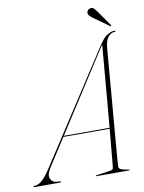

<svg xmlns="http://www.w3.org/2000/svg" viewBox="-139 -908 732 973"><g transform="rotate(-10 226.5 -422.0)"><path d="M55.5 -83.5Q33.5 -48.5 42.5 -28.5Q51.5 -8.5 74 -7L91 -6Q96 -6 96 -3Q96 0 91 0H-42Q-47 0 -47 -3Q-47 -6 -42 -6Q-21.5 -6 -1.8 -23Q18 -40 46 -83L414.5 -650Q438 -685.5 458 -697.8Q478 -710 495 -710Q500.5 -710 499.5 -707Q499.5 -704 494.5 -704Q476.5 -704 462.2 -687.2Q448 -670.5 444.5 -639Q444 -637 441.2 -604.8Q438.5 -572.5 434.2 -520.2Q430 -468 424.8 -405.8Q419.5 -343.5 414.2 -280.5Q409 -217.5 404.5 -163.2Q400 -109 397.2 -72.8Q394.5 -36.5 394 -29Q393.5 -21 402.2 -15.2Q411 -9.5 446 -4Q449 -4 449 -2Q449 0 446 0H277Q274 0 274 -2Q274 -4 276 -4L350.5 -15Q360.5 -16.5 363.2 -19.5Q366 -22.5 367 -30Q368 -40 373 -95Q378 -150 385 -225H146.5ZM417.5 -646 150 -230H385.5Q391 -292.5 396.8 -360Q402.5 -427.5 407.8 -488.5Q413 -549.5 416.8 -593.5Q420.5 -637.5 421.5 -653Q421 -651.5 420 -649.8Q419 -648 417.5 -646ZM430 -816.5 482.5 -741.5Q484.5 -738.5 482.5 -736.5Q481 -734 478 -737L400 -792.5Q389.5 -800.5 382.5 -807.5Q375.5 -814.5 376 -824Q376.5 -830.5 381.5 -836.2Q386.5 -842 395 -843.5Q405 -845.5 412.8 -837.8Q420.5 -830 430 -816.5Z"/></g></svg>

Font: Fraunces 144pt S000 Thin
Style: Italic
Weight: 100
Italic angle: -16°
Version: Version 1.000; ttfautohint (v1.8.3)